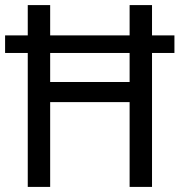

<svg xmlns="http://www.w3.org/2000/svg" viewBox="-21 -734 706 754"><path d="M88 0H176V-333H488V0H576V-526H664V-595H576V-714H488V-595H176V-714H88V-595H-1V-526H88ZM176 -412V-526H488V-412Z"/></svg>

Font: Noto Sans Devanagari SemiCondensed
Style: Regular
Weight: 400
Width: 4
Designer: Jelle Bosma - Monotype Design Team
Foundry: Monotype Imaging Inc.
Version: Version 2.004